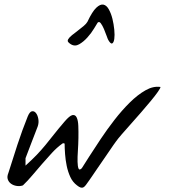

<svg xmlns="http://www.w3.org/2000/svg" viewBox="-20 -844 769 863"><path d="M326.2 -10.7Q306.6 -25.4 295.9 -48.8Q285.2 -72.3 279.8 -98.6Q274.4 -125 272.5 -151.4Q270.5 -177.7 270.5 -198.2Q268.6 -200.2 265.1 -200.2Q261.7 -200.2 259.8 -198.2Q235.4 -180.7 212.9 -156.2Q190.4 -131.8 168.5 -106.4Q146.5 -81.1 125.5 -56.2Q104.5 -31.2 83 -10.7Q69.3 -5.9 54.7 -8.3Q40 -10.7 29.8 -18.1Q19.5 -25.4 15.1 -37.6Q10.7 -49.8 17.6 -66.4Q36.1 -126 58.1 -192.9Q80.1 -259.8 104.5 -320.3Q113.3 -341.8 123.5 -343.8Q133.8 -345.7 141.6 -335.9Q149.4 -326.2 152.3 -309.1Q155.3 -292 149.4 -275.4Q146.5 -267.6 138.7 -247.6Q130.9 -227.5 122.1 -204.6Q113.3 -181.6 105.5 -161.1Q97.7 -140.6 94.7 -132.8V-99.6Q125 -127 145.5 -148.4Q166 -169.9 184.1 -191.9Q202.1 -213.9 221.7 -238.8Q241.2 -263.7 270.5 -297.9Q293 -324.2 305.7 -326.7Q318.4 -329.1 324.7 -315.9Q331.1 -302.7 332 -277.8Q333 -252.9 332.5 -224.1Q332 -195.3 330.1 -166.5Q328.1 -137.7 328.6 -116.7Q329.1 -95.7 333 -86.4Q336.9 -77.1 347.7 -87.9Q359.4 -106.4 381.8 -141.6Q404.3 -176.8 432.6 -219.2Q460.9 -261.7 494.6 -305.2Q528.3 -348.6 563.5 -383.3Q598.6 -418 633.8 -438Q668.9 -458 701.2 -453.1Q702.1 -449.2 689.9 -431.6Q677.7 -414.1 657.7 -390.1Q637.7 -366.2 613.8 -338.4Q589.8 -310.5 566.9 -285.2Q543.9 -259.8 526.4 -239.3Q508.8 -218.8 502 -209Q499 -205.1 489.7 -191.9Q480.5 -178.7 468.3 -160.6Q456.1 -142.6 441.9 -122.1Q427.7 -101.6 415 -83Q402.3 -64.5 393.1 -50.8Q383.8 -37.1 380.9 -33.2Q372.1 -20.5 366.2 -12.7Q360.4 -4.9 355 -2Q349.6 1 342.8 -1Q335.9 -2.9 326.2 -10.7ZM466.8 -664.1Q464.8 -667 459.5 -682.1Q454.1 -697.3 447.3 -713.4Q440.4 -729.5 433.1 -739.3Q425.8 -749 418.9 -742.2Q415 -736.3 402.8 -715.8Q390.6 -695.3 373 -675.8Q355.5 -656.2 335.9 -645Q316.4 -633.8 297.9 -645.5Q293 -648.4 287.6 -653.8Q282.2 -659.2 286.1 -667Q291 -675.8 303.7 -686Q316.4 -696.3 330.1 -706.5Q343.8 -716.8 356 -727.1Q368.2 -737.3 373 -746.1Q394.5 -792 412.6 -809.1Q430.7 -826.2 444.8 -823.2Q459 -820.3 469.2 -801.8Q479.5 -783.2 485.4 -759.3Q491.2 -735.4 493.7 -710.4Q496.1 -685.5 493.7 -668.9Q491.2 -652.3 484.4 -648.9Q477.5 -645.5 466.8 -664.1Z"/></svg>

Font: Nothing You Could Do
Style: Regular
Weight: 400
Version: Version 1.005